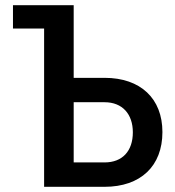

<svg xmlns="http://www.w3.org/2000/svg" viewBox="-20 -720 676 740"><path d="M150 0H383C522 0 606 -80 606 -211C606 -340 522 -420 383 -420H264V-700H30V-610H150ZM383 -94H264V-326H383C452 -326 492 -280 492 -210C492 -138 452 -94 383 -94Z"/></svg>

Font: Finlandica Medium
Style: Regular
Weight: 500
Designer: Niklas Ekholm, Juho Hiilivirta, Jaakko Suomalainen
Foundry: Helsinki Type Studio
Version: Version 2.000;Glyphs 3.2 (3202)